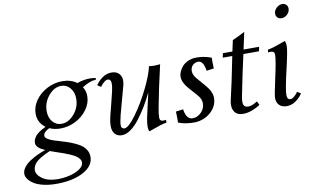

<svg xmlns="http://www.w3.org/2000/svg" viewBox="-165 -994 2441 1489"><g transform="rotate(-10 1055.5 -249.5)"><path d="M348.6 -490.7Q415 -490.7 462.4 -456.1Q515.1 -474.6 562.5 -474.6Q585.9 -474.6 611.3 -469.2L604.5 -454.6Q599.6 -455.6 596.7 -455.6Q564 -455.6 499 -417Q520 -383.8 520 -343.8Q520 -288.6 484.4 -239Q448.7 -189.5 391.6 -160.6Q334.5 -131.8 272.5 -131.8Q225.6 -131.8 186.5 -149.4Q138.2 -126 138.2 -98.1Q138.2 -84 156 -72Q173.8 -60.1 202.6 -50.5Q231.4 -41 265.9 -31.2Q300.3 -21.5 335 -8.1Q369.6 5.4 398.4 22.2Q427.2 39.1 445.1 65.2Q462.9 91.3 462.9 124Q462.9 196.3 380.1 241Q297.4 285.6 166.5 285.6Q110.4 285.6 64.5 274.7Q18.6 263.7 -9 245.8Q-36.6 228 -51.3 207.3Q-65.9 186.5 -65.9 166Q-65.9 140.6 -46.9 115.5Q-27.8 90.3 2.4 70.8Q32.7 51.3 64.2 36.6Q95.7 22 126.5 12.2Q57.1 -18.1 57.1 -53.7Q57.1 -74.2 66.4 -92Q75.7 -109.9 92.3 -123.5Q108.9 -137.2 124.5 -146.5Q140.1 -155.8 160.2 -165Q101.6 -206.5 101.6 -277.8Q101.6 -333.5 137 -383.1Q172.4 -432.6 229.5 -461.7Q286.6 -490.7 348.6 -490.7ZM183.6 251.5Q231.9 251.5 278.8 240Q325.7 228.5 358.2 206.1Q390.6 183.6 390.6 155.8Q390.6 140.6 379.6 126.5Q368.7 112.3 353 102.3Q337.4 92.3 311.3 80.8Q285.2 69.3 263.7 62Q242.2 54.7 210.2 43.7Q178.2 32.7 159.7 25.9Q135.7 36.1 117.9 44.9Q100.1 53.7 80.3 66.2Q60.5 78.6 48.1 90.8Q35.6 103 27.6 119.1Q19.5 135.3 19.5 152.3Q19.5 189.5 64.2 220.5Q108.9 251.5 183.6 251.5ZM333.5 -456.5Q278.3 -456.5 233.9 -403.6Q189.5 -350.6 189.5 -282.2Q189.5 -231.9 216.8 -199Q244.1 -166 287.1 -166Q342.3 -166 387.2 -218.3Q432.1 -270.5 432.1 -338.9Q432.1 -389.2 404.3 -422.9Q376.5 -456.5 333.5 -456.5Z M733.4 2.4Q697.3 2.4 677.7 -20.5Q658.2 -43.5 658.2 -83.5Q658.2 -113.3 667.5 -153.3Q673.3 -178.2 690.2 -242.4Q707 -306.6 715.6 -345.5Q724.1 -384.3 724.1 -404.3Q724.1 -441.9 697.3 -441.9Q672.9 -441.9 637.7 -395L610.4 -412.6Q631.3 -444.3 664.1 -467.5Q696.8 -490.7 734.9 -490.7Q774.4 -490.7 794.7 -468.8Q814.9 -446.8 814.9 -416Q814.9 -397 810.5 -379.4Q802.7 -347.7 782.5 -276.6Q762.2 -205.6 749 -152.6Q735.8 -99.6 735.8 -74.2Q735.8 -60.5 742.9 -53.5Q750 -46.4 761.2 -46.4Q793 -46.4 854 -129.9Q915 -213.4 967 -319.3Q1019 -425.3 1031.2 -488.3Q1057.1 -485.4 1074.7 -485.4L1119.1 -488.3Q1074.7 -297.4 1047.9 -152.3Q1040 -109.4 1040 -80.6Q1040 -53.7 1066.9 -53.7Q1081.1 -53.7 1089.8 -55.7L1088.9 -34.2Q1064.5 -29.8 1042.2 -23.2Q1020 -16.6 990 -5.4Q960 5.9 947.8 9.8Q939.5 -2 939.5 -29.3Q939.5 -58.6 948.2 -100.1Q955.6 -136.2 971.9 -206.1Q988.3 -275.9 991.2 -290Q963.9 -232.9 934.1 -183.6Q904.3 -134.3 870.8 -91.1Q837.4 -47.9 801.5 -22.7Q765.6 2.4 733.4 2.4Z M1295.9 -31.7Q1332 -31.7 1362.5 -60.8Q1393.1 -89.8 1393.1 -135.3Q1393.1 -167.5 1362.8 -201.7L1302.7 -269.5Q1258.3 -319.8 1258.3 -365.7Q1258.3 -382.8 1266.8 -403.3Q1275.4 -423.8 1292.2 -443.8Q1309.1 -463.9 1339.1 -477.3Q1369.1 -490.7 1406.7 -490.7Q1465.3 -490.7 1522.5 -468.8Q1522 -458 1522 -435.1Q1522 -411.1 1523.4 -383.8L1465.8 -376Q1453.6 -456.5 1413.1 -456.5Q1388.2 -456.5 1369.9 -439.2Q1351.6 -421.9 1351.6 -392.6Q1351.6 -362.8 1378.9 -331.5L1439 -261.7Q1485.8 -207 1485.8 -159.2Q1485.8 -113.8 1458.5 -75.9Q1431.2 -38.1 1389.2 -17.8Q1347.2 2.4 1301.8 2.4Q1231 2.4 1177.2 -19Q1177.2 -24.9 1177.5 -37.4Q1177.7 -49.8 1177.7 -56.2Q1177.7 -79.6 1176.3 -105.5L1233.9 -113.3Q1245.6 -31.7 1295.9 -31.7Z M1898.9 -488.3 1891.6 -454.1H1769Q1740.2 -331.1 1701.7 -135.7Q1696.3 -107.4 1696.3 -90.8Q1696.3 -67.4 1706.3 -56.9Q1716.3 -46.4 1738.8 -46.4Q1764.6 -46.4 1808.6 -74.2L1823.2 -44.9Q1793.9 -24.4 1757.8 -11Q1721.7 2.4 1687.5 2.4Q1646 2.4 1625.7 -20.5Q1605.5 -43.5 1605.5 -80.6Q1605.5 -96.7 1609.4 -115.2Q1614.3 -138.2 1625.2 -186Q1636.2 -233.9 1641.6 -259.3Q1647.5 -287.1 1662.4 -361.1Q1677.2 -435.1 1681.2 -454.1H1606.4L1613.8 -488.3H1688.5L1707 -574.7Q1767.6 -601.6 1805.2 -622.6L1776.4 -488.3Z M2102.5 -498Q2110.8 -486.8 2110.8 -454.1Q2110.8 -420.4 2076.4 -273.7Q2042 -127 2042 -84Q2042 -64.5 2048.6 -55.4Q2055.2 -46.4 2069.3 -46.4Q2093.3 -46.4 2128.4 -93.3L2155.8 -75.7Q2136.2 -44.9 2102.8 -21.2Q2069.3 2.4 2031.2 2.4Q1993.2 2.4 1972.2 -19Q1951.2 -40.5 1951.2 -75.7Q1951.2 -98.6 1980.7 -231.9Q2010.3 -365.2 2010.3 -406.2Q2010.3 -434.6 1981 -434.6Q1968.3 -434.6 1960.4 -432.6L1961.4 -454.1Q1982.9 -458 2005.4 -464.6Q2027.8 -471.2 2060.1 -482.9Q2092.3 -494.6 2102.5 -498ZM2132.3 -783.7Q2151.4 -783.7 2163.3 -771.7Q2175.3 -759.8 2175.3 -741.2Q2175.3 -715.3 2155 -695.8Q2134.8 -676.3 2109.4 -676.3Q2089.8 -676.3 2077.6 -688.2Q2065.4 -700.2 2065.4 -718.8Q2065.4 -744.1 2086.2 -763.9Q2106.9 -783.7 2132.3 -783.7Z"/></g></svg>

Font: Flanker
Style: Italic
Weight: 400
Italic angle: -12°
Designer: Flanker
Version: Version 2.027